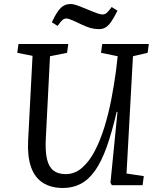

<svg xmlns="http://www.w3.org/2000/svg" viewBox="-20 -922 789 956"><path d="M610 -58 696 -45 690 0H537L530 -12L565 -365H561Q537 -262 511 -189.5Q485 -117 453 -72Q421 -27 381.5 -6.5Q342 14 294 14Q233 14 192.5 -12.5Q152 -39 134 -92Q116 -145 120 -222L142 -644L66 -659L72 -703H320L314 -659L229 -642L208 -230Q205 -168 214 -129.5Q223 -91 246 -73Q269 -55 307 -55Q352 -55 388 -86Q424 -117 451.5 -169.5Q479 -222 499.5 -288Q520 -354 534 -426Q548 -498 557 -565L566 -642L483 -659L489 -703H721L715 -659L642 -642ZM473 -777Q451 -777 431 -782.5Q411 -788 384 -801Q353 -816 335.5 -823Q318 -830 313 -830Q300 -830 291.5 -823Q283 -816 267 -793L238 -811Q255 -847 269 -866.5Q283 -886 298 -894Q313 -902 333 -902Q344 -902 360.5 -896.5Q377 -891 418 -874Q449 -861 465 -855.5Q481 -850 491 -850Q502 -850 511 -857.5Q520 -865 536 -887L565 -869Q548 -834 533.5 -813.5Q519 -793 505 -785Q491 -777 473 -777Z"/></svg>

Font: Literata 18pt
Style: Italic
Weight: 400
Italic angle: -2°
Designer: Latin by Veronika Burian and Jose Scaglione. Greek by Irene Vlachou. Cyrillic by Vera Evstafieva
Foundry: TypeTogether
Version: Version 3.103;gftools[0.9.29]